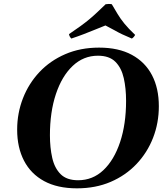

<svg xmlns="http://www.w3.org/2000/svg" viewBox="-20 -962 862 996"><path d="M494 -715Q595 -715 664 -677.5Q733 -640 768.5 -572Q804 -504 804 -411Q804 -324 774 -247Q744 -170 688 -111Q632 -52 554 -18.5Q476 15 379 15Q278 15 209 -22.5Q140 -60 104.5 -128.5Q69 -197 69 -289Q69 -375 99 -452Q129 -529 184.5 -588Q240 -647 318.5 -681Q397 -715 494 -715ZM385 -27Q461 -27 516.5 -79.5Q572 -132 603 -225Q634 -318 634 -439Q634 -504 622 -557Q610 -610 578.5 -641.5Q547 -673 488 -673Q413 -673 357 -620Q301 -567 270 -474Q239 -381 239 -260Q239 -196 251 -143Q263 -90 294.5 -58.5Q326 -27 385 -27ZM350 -762Q345 -767 342 -772.5Q339 -778 338 -785Q372 -808 397.5 -826.5Q423 -845 444 -862.5Q465 -880 485 -899Q505 -918 528 -940Q545 -943 560 -940Q576 -913 590 -889.5Q604 -866 625 -840Q646 -814 681 -781Q675 -769 664 -762Q635 -774 614 -784Q593 -794 573 -805.5Q553 -817 527 -830Q497 -818 470 -807Q443 -796 414.5 -785Q386 -774 350 -762Z"/></svg>

Font: Poltawski Nowy
Style: Bold Italic
Weight: 700
Italic angle: -12°
Designer: Adam Pótawski, Mateusz Machalski, Borys Kosmynka, Ania Wieluska
Foundry: Capitalics.wtf
Version: Version 1.001;gftools[0.9.25]